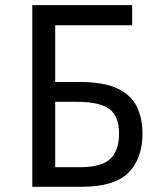

<svg xmlns="http://www.w3.org/2000/svg" viewBox="-20 -717 622 737"><path d="M293.9 0H104V-697.3H487.3V-620.1H191.9V-402.3H284.7Q379.4 -402.3 432.1 -376.7Q484.9 -351.1 505.9 -306.2Q526.9 -261.2 526.9 -204.1Q526.9 -108.4 472.9 -54.2Q418.9 0 293.9 0ZM191.9 -75.2H286.6Q369.6 -75.2 403.3 -107.2Q437 -139.2 437 -204.1Q437 -271.5 399.4 -298.8Q361.8 -326.2 274.4 -326.2H191.9Z"/></svg>

Font: Lunasima
Style: Regular
Weight: 400
Designer: The DocRepair Project, Monotype Design Team
Foundry: Google
Version: Version 2.009